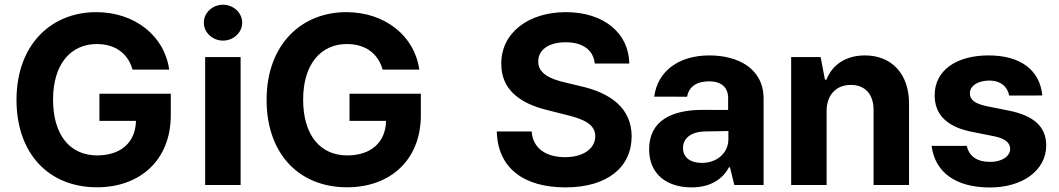

<svg xmlns="http://www.w3.org/2000/svg" viewBox="-20 -789 4518 819"><path d="M545.5 -492.2H701.7C681.8 -636 555 -737.2 390.6 -737.2C198.5 -737.2 50.4 -598.7 50.4 -362.9C50.4 -132.8 188.9 9.9 393.8 9.9C577.4 9.9 708.5 -106.2 708.5 -297.6V-389.2H404.1V-273.4H560C558.2 -183.2 497.2 -126.1 394.5 -126.1C279.1 -126.1 206.3 -212.4 206.3 -364.3C206.3 -515.6 282 -601.2 393.1 -601.2C472.3 -601.2 525.9 -560.4 545.5 -492.2Z M855.1 0H1006.4V-545.5H855.1ZM849.4 -692.5C849.4 -650.2 886.4 -615.8 931.1 -615.8C976.2 -615.8 1013.1 -650.2 1013.1 -692.5C1013.1 -734.4 976.2 -768.8 931.1 -768.8C886.4 -768.8 849.4 -734.4 849.4 -692.5Z M1612.2 -492.2H1768.5C1748.6 -636 1621.8 -737.2 1457.4 -737.2C1265.3 -737.2 1117.2 -598.7 1117.2 -362.9C1117.2 -132.8 1255.7 9.9 1460.6 9.9C1644.2 9.9 1775.2 -106.2 1775.2 -297.6V-389.2H1470.9V-273.4H1626.8C1625 -183.2 1563.9 -126.1 1461.3 -126.1C1345.9 -126.1 1273.1 -212.4 1273.1 -364.3C1273.1 -515.6 1348.7 -601.2 1459.9 -601.2C1539.1 -601.2 1592.7 -560.4 1612.2 -492.2Z M2517 -518.1H2664.4C2662.3 -647.7 2555.8 -737.2 2393.8 -737.2C2234.4 -737.2 2117.5 -649.1 2118.3 -517C2117.9 -409.8 2193.5 -348.4 2316.4 -318.9L2395.6 -299C2474.8 -279.8 2518.8 -257.1 2519.2 -208.1C2518.8 -154.8 2468.4 -118.6 2390.3 -118.6C2310.4 -118.6 2252.8 -155.5 2247.9 -228.3H2099.1C2103 -71 2215.6 10.3 2392 10.3C2569.6 10.3 2674 -74.6 2674.4 -207.7C2674 -328.8 2582.7 -393.1 2456.3 -421.5L2391 -437.1C2327.8 -451.7 2274.9 -475.1 2275.9 -527.3C2275.9 -574.2 2317.5 -608.7 2392.8 -608.7C2466.3 -608.7 2511.4 -575.3 2517 -518.1Z M2930 10.3C3010.7 10.3 3062.9 -24.9 3089.5 -75.6H3093.8L3112.2 0H3237.2V-367.9C3237.2 -497.9 3127.1 -552.6 3005.7 -552.6C2875 -552.6 2784.8 -485.1 2770.6 -376.8L2910.9 -376.4C2918.3 -418.3 2950.6 -442.1 3005 -442.1C3056.5 -442.1 3085.9 -416.2 3085.9 -371.4V-320L2979.4 -320.3C2845.2 -321 2748.9 -274.1 2748.9 -152.3C2748.9 -44.4 2826 10.3 2930 10.3ZM2893.5 -157.3C2893.5 -199.9 2928.3 -227.3 2987.6 -228.3L3087 -230.1V-195C3087 -137.8 3039.8 -94.1 2973.4 -94.1C2926.8 -94.1 2893.5 -115.8 2893.5 -157.3Z M3506 -315.3C3506 -385.7 3548.3 -426.8 3609.4 -426.8C3670.1 -426.8 3706.3 -387.1 3706.3 -320.3V0H3857.6V-347.3C3857.6 -474.4 3783 -552.6 3669.4 -552.6C3588.4 -552.6 3529.8 -512.8 3505.3 -449.2H3498.9L3480.5 -545.5H3354.8V0H3506Z M4284.8 -381.4 4426.1 -381.7C4415.8 -490.4 4333.1 -552.6 4196.7 -552.6C4058.6 -552.6 3966.6 -487.9 3967 -382.8C3966.6 -301.1 4018.1 -248.2 4124.6 -226.9L4219.1 -208.1C4266.7 -198.5 4288.4 -181.1 4289.1 -153.8C4288.4 -121.4 4253.2 -98.4 4203.1 -98.4C4149.5 -98.4 4113.6 -121.4 4104 -166.9H3953.8C3968.7 -52.2 4058.6 10.7 4202.8 10.7C4341.3 10.7 4442.5 -61.4 4442.8 -169C4442.5 -247.9 4391 -295.1 4285.2 -316.8L4186.4 -336.6C4135.7 -347.7 4116.8 -365.1 4117.2 -391.3C4116.8 -424 4153.8 -445.3 4199.6 -445.3C4250.4 -445.3 4278.1 -417.3 4284.8 -381.4Z"/></svg>

Font: GiG Sans
Style: Bold
Weight: 700
Designer: Andreas Faust
Version: Version 1.100;FEAKit 1.0